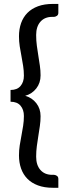

<svg xmlns="http://www.w3.org/2000/svg" viewBox="-20 -788 342 956"><path d="M240 -704Q202.5 -704 181.2 -679.8Q160 -655.5 160 -613.5Q160 -585.5 163.5 -560Q167 -534.5 171 -509.8Q175 -485 178.5 -461Q182 -437 182 -412.5Q182 -375 160.8 -347.8Q139.5 -320.5 105.5 -311Q139.5 -301.5 160.8 -274.2Q182 -247 182 -209.5Q182 -185 178.5 -160.8Q175 -136.5 171 -111.8Q167 -87 163.5 -61.2Q160 -35.5 160 -8Q160 34 181.2 58.2Q202.5 82.5 240 82.5H249Q255 82.5 262.8 87.2Q270.5 92 270.5 103V147H243.5Q201 147 169.2 135.2Q137.5 123.5 116.5 102.2Q95.5 81 85 51.2Q74.5 21.5 74.5 -14Q74.5 -39.5 78.2 -64Q82 -88.5 86.8 -113Q91.5 -137.5 95.2 -161.5Q99 -185.5 99 -210.5Q99 -242 82.2 -261.8Q65.5 -281.5 32.5 -281.5V-340Q65.5 -340 82.2 -359.8Q99 -379.5 99 -411Q99 -435.5 95.2 -459.8Q91.5 -484 86.8 -508.5Q82 -533 78.2 -557.5Q74.5 -582 74.5 -607.5Q74.5 -643 85 -672.8Q95.5 -702.5 116.5 -723.8Q137.5 -745 169.2 -756.8Q201 -768.5 243.5 -768.5H270.5V-724.5Q270.5 -713.5 262.8 -708.8Q255 -704 249 -704Z"/></svg>

Font: TypoPRO Lato
Style: Regular
Weight: 500
Designer: Lukasz Dziedzic with Adam Twardoch and Botio Nikoltchev
Foundry: tyPoland Lukasz Dziedzic
Version: Version 2.010; 2014-09-01; http://www.latofonts.com/